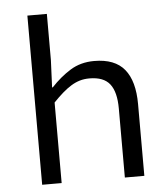

<svg xmlns="http://www.w3.org/2000/svg" viewBox="-52 -758 703 805"><g transform="rotate(-5 300.0 -356.0)"><path d="M93 0V-712H175V-518L170 -403H173Q211 -444 254.5 -471Q298 -498 355 -498Q442 -498 482.5 -448.5Q523 -399 523 -302V0H441V-291Q441 -360 415 -393.5Q389 -427 329 -427Q307 -427 288.5 -421.5Q270 -416 252 -405Q234 -394 215 -377.5Q196 -361 175 -339V0Z"/></g></svg>

Font: Source Code Pro
Style: Regular
Weight: 400
Monospace: yes
Designer: Paul D. Hunt, Teo Tuominen
Foundry: Adobe Systems Incorporated
Version: Version 2.030;PS 1.000;hotconv 16.6.51;makeotf.lib2.5.65220